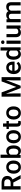

<svg xmlns="http://www.w3.org/2000/svg" viewBox="3160 -3950 800 7160"><g transform="rotate(-90 3560.0 -370.0)"><path d="M476.1 0H608.4V-6.3L448.7 -302.7C530.8 -337.4 579.1 -400.9 579.1 -496.1C579.1 -565.9 556.6 -619.1 512.2 -655.8C467.8 -692.4 404.3 -710.9 322.3 -710.9H72.3V0H195.8V-273.9H333.5ZM195.8 -611.3H326.2C412.1 -609.9 455.6 -566.9 455.6 -490.7C455.6 -454.1 443.8 -425.8 420.4 -404.8C397 -383.8 364.3 -373 322.8 -373H195.8Z M662.6 -263.2C662.6 -180.7 685.1 -114.3 730 -64.9C774.4 -15.1 834 9.8 908.7 9.8C957.5 9.8 1000.5 -1.5 1038.1 -23.9C1075.2 -46.4 1104 -78.1 1124 -119.1C1144 -160.2 1153.8 -206.5 1153.8 -258.8L1153.3 -286.6C1149.9 -362.3 1126 -423.3 1081.5 -469.2C1037.1 -515.1 979 -538.1 907.7 -538.1C859.4 -538.1 816.9 -526.9 779.8 -504.9C742.7 -482.4 713.9 -450.7 693.4 -409.2C672.9 -367.7 662.6 -320.8 662.6 -269ZM781.2 -258.8C781.2 -381.3 830.1 -442.9 907.7 -442.9C947.3 -442.9 978.5 -427.2 1001.5 -396C1024.4 -364.7 1035.6 -322.3 1035.6 -269C1035.6 -148.4 988.8 -85 908.7 -85C868.7 -85 837.4 -100.6 814.9 -131.3C792.5 -162.1 781.2 -204.6 781.2 -258.8Z M1717.8 -265.6C1717.8 -351.6 1699.2 -418.5 1662.6 -466.3C1626 -514.2 1575.2 -538.1 1510.7 -538.1C1452.6 -538.1 1406.7 -518.1 1372.6 -477.5V-750H1253.9V0H1361.3L1367.2 -57.1C1401.9 -12.7 1449.7 9.8 1511.7 9.8C1575.7 9.8 1626.5 -14.6 1663.1 -63C1699.7 -111.3 1717.8 -176.8 1717.8 -258.8ZM1599.1 -253.9C1597.7 -142.1 1556.2 -86.9 1481.9 -86.9C1430.2 -86.9 1393.6 -109.9 1372.6 -155.8V-373.5C1393.6 -418.5 1429.7 -440.9 1481 -440.9C1557.6 -440.9 1599.1 -383.8 1599.1 -269Z M1794.9 -263.2C1794.9 -180.7 1817.4 -114.3 1862.3 -64.9C1906.7 -15.1 1966.3 9.8 2041 9.8C2089.8 9.8 2132.8 -1.5 2170.4 -23.9C2207.5 -46.4 2236.3 -78.1 2256.3 -119.1C2276.4 -160.2 2286.1 -206.5 2286.1 -258.8L2285.6 -286.6C2282.2 -362.3 2258.3 -423.3 2213.9 -469.2C2169.4 -515.1 2111.3 -538.1 2040 -538.1C1991.7 -538.1 1949.2 -526.9 1912.1 -504.9C1875 -482.4 1846.2 -450.7 1825.7 -409.2C1805.2 -367.7 1794.9 -320.8 1794.9 -269ZM1913.6 -258.8C1913.6 -381.3 1962.4 -442.9 2040 -442.9C2079.6 -442.9 2110.8 -427.2 2133.8 -396C2156.7 -364.7 2168 -322.3 2168 -269C2168 -148.4 2121.1 -85 2041 -85C2001 -85 1969.7 -100.6 1947.3 -131.3C1924.8 -162.1 1913.6 -204.6 1913.6 -258.8Z M2416.5 -656.7V-528.3H2329.6V-440.4H2416.5V-141.1C2416.5 -40.5 2461.9 9.8 2553.2 9.8C2578.1 9.8 2604.5 5.9 2631.3 -1.5V-93.3C2617.2 -89.8 2603.5 -88.4 2589.8 -88.4C2548.8 -88.4 2535.2 -105 2535.2 -145.5V-440.4H2628.4V-528.3H2535.2V-656.7Z M2682.1 -263.2C2682.1 -180.7 2704.6 -114.3 2749.5 -64.9C2793.9 -15.1 2853.5 9.8 2928.2 9.8C2977.1 9.8 3020 -1.5 3057.6 -23.9C3094.7 -46.4 3123.5 -78.1 3143.6 -119.1C3163.6 -160.2 3173.3 -206.5 3173.3 -258.8L3172.9 -286.6C3169.4 -362.3 3145.5 -423.3 3101.1 -469.2C3056.6 -515.1 2998.5 -538.1 2927.2 -538.1C2878.9 -538.1 2836.4 -526.9 2799.3 -504.9C2762.2 -482.4 2733.4 -450.7 2712.9 -409.2C2692.4 -367.7 2682.1 -320.8 2682.1 -269ZM2800.8 -258.8C2800.8 -381.3 2849.6 -442.9 2927.2 -442.9C2966.8 -442.9 2998 -427.2 3021 -396C3043.9 -364.7 3055.2 -322.3 3055.2 -269C3055.2 -148.4 3008.3 -85 2928.2 -85C2888.2 -85 2856.9 -100.6 2834.5 -131.3C2812 -162.1 2800.8 -204.6 2800.8 -258.8Z M3534.2 -710.9V0H3657.2V-234.4L3645 -547.4L3854.5 0H3942.9L4152.8 -547.9L4140.6 -234.4V0H4263.7V-710.9H4104L3899.4 -166L3694.3 -710.9Z M4630.9 9.8C4718.8 9.8 4792 -26.9 4834.5 -89.8L4770.5 -150.9C4736.3 -106.9 4691.9 -85 4637.7 -85C4599.1 -85 4566.9 -97.7 4541.5 -123C4515.6 -148.4 4501 -183.1 4497.6 -226.6H4842.8V-274.4C4842.8 -358.4 4823.2 -423.3 4784.2 -469.2C4744.6 -515.1 4689 -538.1 4617.2 -538.1C4571.8 -538.1 4530.8 -526.4 4494.1 -503.4C4457.5 -480.5 4428.7 -448.2 4408.7 -406.7C4388.2 -365.2 4377.9 -317.9 4377.9 -265.1V-250.5C4377.9 -171.9 4401.4 -108.9 4448.2 -61.5C4494.6 -14.2 4555.7 9.8 4630.9 9.8ZM4616.7 -442.9C4682.6 -442.9 4720.2 -401.9 4725.6 -322.3V-313.5H4499.5C4510.7 -395 4551.8 -442.9 4616.7 -442.9Z M4912.6 -268.1C4912.6 -182.6 4931.6 -114.7 4970.2 -64.9C5008.3 -15.1 5058.1 9.8 5120.1 9.8C5179.2 9.8 5226.6 -11.7 5262.2 -54.7L5268.1 0H5375.5V-750H5256.8V-479.5C5222.2 -518.6 5177.2 -538.1 5121.1 -538.1C5057.6 -538.1 5006.8 -513.7 4969.2 -464.4C4931.6 -415 4912.6 -349.6 4912.6 -268.1ZM5031.2 -257.8C5031.2 -380.4 5074.7 -440.9 5151.4 -440.9C5199.7 -440.9 5234.9 -419.9 5256.8 -377.4V-151.9C5234.4 -108.4 5198.7 -86.9 5150.4 -86.9C5074.2 -86.9 5031.2 -150.4 5031.2 -257.8Z M5499.5 -665.5C5499.5 -629.9 5523.4 -603 5566.4 -603C5609.4 -603 5633.8 -629.9 5633.8 -665.5C5633.8 -702.1 5609.4 -729 5566.4 -729C5523.4 -729 5499.5 -702.1 5499.5 -665.5ZM5625.5 -528.3H5506.8V0H5625.5Z M6077.6 0H6189.5V-528.3H6070.8V-148.9C6050.8 -107.4 6011.7 -86.9 5954.1 -86.9C5898.4 -86.9 5870.6 -120.6 5870.6 -187.5V-528.3H5752V-186C5752 -59.1 5811.5 9.8 5926.3 9.8C5990.2 9.8 6040 -10.7 6074.7 -51.8Z M6310.1 -528.3V0H6428.7V-382.8C6448.7 -421.4 6482.4 -440.9 6529.8 -440.9C6591.8 -440.9 6623.5 -409.7 6625 -347.7V0H6743.7L6743.2 -362.3C6756.8 -409.2 6791 -440.9 6845.2 -440.9C6913.1 -440.9 6939.9 -410.6 6939.9 -343.8V0H7058.6V-347.2C7057.1 -472.7 7001.5 -538.1 6884.8 -538.1C6814.9 -538.1 6761.2 -511.2 6722.7 -457C6696.8 -511.2 6648.4 -538.1 6577.6 -538.1C6513.2 -538.1 6462.4 -516.6 6425.3 -473.1L6421.9 -528.3Z"/></g></svg>

Font: Roboto Medium
Style: Regular
Weight: 500
Designer: Google
Version: Version 2.137; 2017